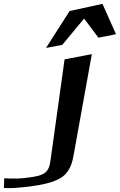

<svg xmlns="http://www.w3.org/2000/svg" viewBox="-122 -931 620 993"><path d="M19 -12C-15 -7 -55 -6 -100 -9L-102 41C-75 44 -32 41 28 34C101 25 155 11 189 -9C225 -29 247 -66 257 -119L353 -651L212 -624L139 -100C131 -37 106 -22 19 -12ZM116 -683 200 -699 313 -835 387 -736 478 -754 408 -911 238 -874Z"/></svg>

Font: Gamestation Warped
Style: Italic
Weight: 400
Designer: Jonas Hecksher
Foundry: Jonas Hecksher, Playtypeª, e-types AS
Version: Version 1.003